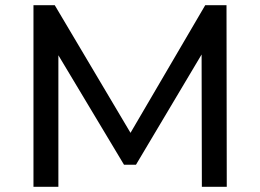

<svg xmlns="http://www.w3.org/2000/svg" viewBox="-20 -720 1003 740"><path d="M758 0 757 -510 504 -85H458L205 -507V0H109V-700H191L483 -208L771 -700H853L854 0Z"/></svg>

Font: Montserrat Alternates Medium
Style: Regular
Weight: 500
Designer: Julieta Ulanovsky
Foundry: Julieta Ulanovsky
Version: Version 7.200